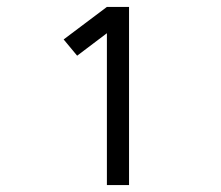

<svg xmlns="http://www.w3.org/2000/svg" viewBox="-20 -858 640 555"><path d="M289 -323V-762L203 -697L164 -744L289 -838H353V-323Z"/></svg>

Font: Iosevka Aile Light
Style: Regular
Weight: 300
Designer: Belleve Invis
Foundry: Belleve Invis
Version: Version 27.3.5; ttfautohint (v1.8.4)